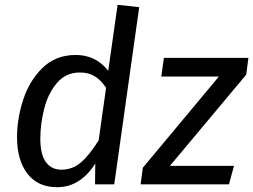

<svg xmlns="http://www.w3.org/2000/svg" viewBox="-20 -768 1055 800"><path d="M560 -738 456 0H376L377 -87Q348 -40 308 -14Q268 12 218 12Q138 12 94.5 -44Q51 -100 51 -197Q51 -273 76.5 -352Q102 -431 157 -485Q212 -539 296 -539Q379 -539 431 -473L470 -748ZM148 -190Q148 -125 171 -93Q194 -61 236 -61Q282 -61 317 -91Q352 -121 391 -183L422 -402Q401 -434 375 -450Q349 -466 313 -466Q254 -466 217 -422Q180 -378 164 -314.5Q148 -251 148 -190ZM1006 -457 688 -77H955L934 0H566L575 -69L892 -449H652L663 -527H1015Z"/></svg>

Font: FiraGO
Style: Italic
Weight: 400
Italic angle: -8°
Designer: bBox Type GmbH
Foundry: bBox Type GmbH
Version: Version 1.001